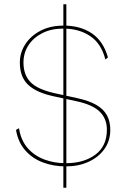

<svg xmlns="http://www.w3.org/2000/svg" viewBox="-20 -780 592 900"><path d="M288 0Q231 0 181.5 -18.5Q132 -37 98.5 -75Q65 -113 55 -171L69 -179Q78 -122 109.5 -86Q141 -50 187.5 -32.5Q234 -15 288 -15Q373 -15 427 -55Q481 -95 481 -172Q481 -224 447 -257Q413 -290 336 -306L230 -329Q151 -346 112 -382.5Q73 -419 73 -487Q73 -533 98.5 -572.5Q124 -612 170 -636Q216 -660 279 -660Q356 -660 410 -624Q464 -588 486 -511L474 -501Q455 -576 402.5 -611Q350 -646 276 -646Q221 -646 179 -625Q137 -604 113.5 -568Q90 -532 90 -487Q90 -429 123 -395Q156 -361 237 -343L342 -320Q397 -308 431 -288.5Q465 -269 481 -240Q497 -211 497 -172Q497 -120 469.5 -81.5Q442 -43 395 -21.5Q348 0 288 0ZM277 100V-760H291V100Z"/></svg>

Font: Kantumruy Pro Thin
Style: Regular
Weight: 250
Version: Version 1.002